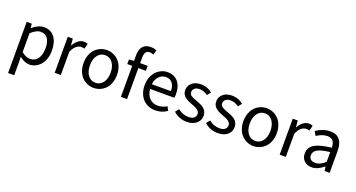

<svg xmlns="http://www.w3.org/2000/svg" viewBox="-51 -1477 4522 2436"><g transform="rotate(20 2210.0 -259.5)"><path d="M82 205.1V-485.8H149.9L157.2 -430.2H160.2Q240.7 -498 314.9 -498Q407.2 -498 457.5 -431.4Q507.8 -364.7 507.8 -250Q507.8 -189.9 490.5 -139.6Q473.1 -89.4 443.8 -56.6Q414.6 -23.9 376.7 -5.9Q338.9 12.2 296.9 12.2Q233.4 12.2 163.1 -43.9L165 41V205.1ZM283.2 -58.1Q344.7 -58.1 383.3 -109.9Q421.9 -161.6 421.9 -250Q421.9 -334 390.6 -381.1Q359.4 -428.2 293.9 -428.2Q235.8 -428.2 165 -361.8V-107.9Q224.1 -58.1 283.2 -58.1Z M636.7 0V-485.8H704.6L711.9 -397.9H714.8Q741.2 -444.8 776.9 -471.4Q812.5 -498 852.5 -498Q881.8 -498 904.8 -487.8L886.7 -417Q865.2 -422.9 842.8 -422.9Q808.6 -422.9 775.9 -396.2Q743.2 -369.6 719.7 -312V0Z M938.5 -242.2Q938.5 -301.8 956.8 -350.8Q975.1 -399.9 1006.3 -431.6Q1037.6 -463.4 1078.1 -480.7Q1118.7 -498 1163.6 -498Q1208.5 -498 1249.3 -480.7Q1290 -463.4 1321.3 -431.6Q1352.5 -399.9 1371.1 -350.8Q1389.6 -301.8 1389.6 -242.2Q1389.6 -183.6 1371.1 -134.8Q1352.5 -85.9 1321.3 -54.2Q1290 -22.5 1249.3 -5.1Q1208.5 12.2 1163.6 12.2Q1118.7 12.2 1078.1 -5.1Q1037.6 -22.5 1006.3 -54.2Q975.1 -85.9 956.8 -134.8Q938.5 -183.6 938.5 -242.2ZM1163.6 -57.1Q1226.6 -57.1 1265.1 -108.2Q1303.7 -159.2 1303.7 -242.2Q1303.7 -326.2 1265.1 -377.7Q1226.6 -429.2 1163.6 -429.2Q1101.1 -429.2 1062.7 -377.7Q1024.4 -326.2 1024.4 -242.2Q1024.4 -159.2 1062.7 -108.2Q1101.1 -57.1 1163.6 -57.1Z M1530.8 0V-418.9H1464.4V-481L1530.8 -485.8V-562Q1530.8 -638.7 1566.2 -681.4Q1601.6 -724.1 1672.4 -724.1Q1716.8 -724.1 1753.4 -708L1735.4 -647Q1702.1 -657.2 1681.6 -657.2Q1613.8 -657.2 1613.8 -562V-485.8H1715.3V-418.9H1613.8V0Z M1994.6 12.2Q1945.8 12.2 1903.6 -5.4Q1861.3 -22.9 1830.1 -54.9Q1798.8 -86.9 1780.8 -135.5Q1762.7 -184.1 1762.7 -243.2Q1762.7 -300.8 1781.2 -349.6Q1799.8 -398.4 1830.3 -430.4Q1860.8 -462.4 1899.9 -480.2Q1939 -498 1981 -498Q2073.2 -498 2124.5 -437Q2175.8 -376 2175.8 -270Q2175.8 -242.7 2171.9 -221.2H1844.7Q1850.1 -145.5 1893.3 -100.3Q1936.5 -55.2 2004.9 -55.2Q2073.7 -55.2 2127 -90.8L2155.8 -38.1Q2085 12.2 1994.6 12.2ZM1844.7 -285.2H2101.6Q2101.6 -356.4 2070.3 -394.3Q2039.1 -432.1 1982.9 -432.1Q1930.2 -432.1 1891.1 -392.3Q1852.1 -352.5 1844.7 -285.2Z M2421.4 12.2Q2368.7 12.2 2321.5 -6.3Q2274.4 -24.9 2240.2 -58.1L2278.3 -106Q2341.3 -53.2 2424.3 -53.2Q2470.7 -53.2 2495.1 -74Q2519.5 -94.7 2519.5 -127.9Q2519.5 -142.6 2512.9 -154.8Q2506.3 -167 2497.6 -175.5Q2488.8 -184.1 2472.4 -192.9Q2456.1 -201.7 2443.6 -206.8Q2431.2 -211.9 2410.6 -219.2Q2378.9 -230.5 2356.7 -241.5Q2334.5 -252.4 2312.5 -268.8Q2290.5 -285.2 2279.1 -308.1Q2267.6 -331.1 2267.6 -359.9Q2267.6 -419.9 2312.7 -459Q2357.9 -498 2435.5 -498Q2521 -498 2586.4 -442.9L2548.3 -395Q2494.6 -434.1 2436.5 -434.1Q2392.6 -434.1 2369.9 -413.6Q2347.2 -393.1 2347.2 -363.8Q2347.2 -333.5 2371.8 -316.4Q2396.5 -299.3 2450.2 -280.8Q2477.1 -271.5 2495.6 -263.4Q2514.2 -255.4 2535.4 -242.4Q2556.6 -229.5 2569.3 -215.1Q2582 -200.7 2590.8 -179.4Q2599.6 -158.2 2599.6 -132.8Q2599.6 -70.8 2552.2 -29.3Q2504.9 12.2 2421.4 12.2Z M2840.3 12.2Q2787.6 12.2 2740.5 -6.3Q2693.4 -24.9 2659.2 -58.1L2697.3 -106Q2760.3 -53.2 2843.3 -53.2Q2889.6 -53.2 2914.1 -74Q2938.5 -94.7 2938.5 -127.9Q2938.5 -142.6 2931.9 -154.8Q2925.3 -167 2916.5 -175.5Q2907.7 -184.1 2891.4 -192.9Q2875 -201.7 2862.5 -206.8Q2850.1 -211.9 2829.6 -219.2Q2797.9 -230.5 2775.6 -241.5Q2753.4 -252.4 2731.4 -268.8Q2709.5 -285.2 2698 -308.1Q2686.5 -331.1 2686.5 -359.9Q2686.5 -419.9 2731.7 -459Q2776.9 -498 2854.5 -498Q2939.9 -498 3005.4 -442.9L2967.3 -395Q2913.6 -434.1 2855.5 -434.1Q2811.5 -434.1 2788.8 -413.6Q2766.1 -393.1 2766.1 -363.8Q2766.1 -333.5 2790.8 -316.4Q2815.4 -299.3 2869.1 -280.8Q2896 -271.5 2914.6 -263.4Q2933.1 -255.4 2954.3 -242.4Q2975.6 -229.5 2988.3 -215.1Q3001 -200.7 3009.8 -179.4Q3018.6 -158.2 3018.6 -132.8Q3018.6 -70.8 2971.2 -29.3Q2923.8 12.2 2840.3 12.2Z M3096.2 -242.2Q3096.2 -301.8 3114.5 -350.8Q3132.8 -399.9 3164.1 -431.6Q3195.3 -463.4 3235.8 -480.7Q3276.4 -498 3321.3 -498Q3366.2 -498 3407 -480.7Q3447.8 -463.4 3479 -431.6Q3510.3 -399.9 3528.8 -350.8Q3547.4 -301.8 3547.4 -242.2Q3547.4 -183.6 3528.8 -134.8Q3510.3 -85.9 3479 -54.2Q3447.8 -22.5 3407 -5.1Q3366.2 12.2 3321.3 12.2Q3276.4 12.2 3235.8 -5.1Q3195.3 -22.5 3164.1 -54.2Q3132.8 -85.9 3114.5 -134.8Q3096.2 -183.6 3096.2 -242.2ZM3321.3 -57.1Q3384.3 -57.1 3422.9 -108.2Q3461.4 -159.2 3461.4 -242.2Q3461.4 -326.2 3422.9 -377.7Q3384.3 -429.2 3321.3 -429.2Q3258.8 -429.2 3220.5 -377.7Q3182.1 -326.2 3182.1 -242.2Q3182.1 -159.2 3220.5 -108.2Q3258.8 -57.1 3321.3 -57.1Z M3674.3 0V-485.8H3742.2L3749.5 -397.9H3752.4Q3778.8 -444.8 3814.5 -471.4Q3850.1 -498 3890.1 -498Q3919.4 -498 3942.4 -487.8L3924.3 -417Q3902.8 -422.9 3880.4 -422.9Q3846.2 -422.9 3813.5 -396.2Q3780.8 -369.6 3757.3 -312V0Z M4109.9 12.2Q4047.4 12.2 4007.6 -24.7Q3967.8 -61.5 3967.8 -126Q3967.8 -206.1 4038.3 -248.8Q4108.9 -291.5 4266.1 -309.1Q4264.2 -429.2 4166 -429.2Q4098.1 -429.2 4021 -378.9L3989.3 -435.1Q4084.5 -498 4180.2 -498Q4266.1 -498 4307.6 -445.3Q4349.1 -392.6 4349.1 -298.8V0H4281.2L4272.9 -58.1H4270Q4187.5 12.2 4109.9 12.2ZM4132.8 -56.2Q4167 -56.2 4198.2 -71.3Q4229.5 -86.4 4266.1 -118.2V-250Q4146.5 -236.3 4097.7 -208Q4048.8 -179.7 4048.8 -130.9Q4048.8 -92.3 4071.8 -74.2Q4094.7 -56.2 4132.8 -56.2Z"/></g></svg>

Font: Source Sans Pro
Style: Regular
Weight: 400
Designer: Paul D. Hunt
Foundry: Adobe Systems Incorporated
Version: Version 3.006;hotconv 1.0.111;makeotfexe 2.5.65597